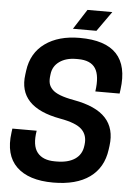

<svg xmlns="http://www.w3.org/2000/svg" viewBox="-62 -997 746 1057"><g transform="rotate(5 310.5 -468.5)"><path d="M377.9 -950.2H515.1L437 -839.8H307.1ZM280.8 -340.8Q42.5 -383.8 67.9 -565.9L70.8 -587.9Q84 -686.5 158.2 -739.7Q232.4 -793 349.1 -793Q632.8 -793 597.2 -528.8L594.2 -506.8H460Q472.7 -594.2 446 -635Q419.4 -675.8 350.1 -675.8H339.8Q283.7 -675.8 247.3 -649.9Q210.9 -624 206.1 -579.1L205.1 -570.8Q202.1 -546.4 206.3 -529.1Q210.4 -511.7 225.3 -496.1Q240.2 -480.5 270 -469Q299.8 -457.5 346.2 -449.2Q469.7 -427.2 523.2 -369.1Q576.7 -311 564 -215.8L561 -193.8Q547.4 -93.3 473.4 -40Q399.4 13.2 272 13.2Q136.2 13.2 69.6 -51.5Q2.9 -116.2 20 -241.2L22.9 -263.2H157.2Q143.6 -181.2 174.1 -142.6Q204.6 -104 271 -104H280.8Q344.2 -104 382.1 -129.4Q419.9 -154.8 425.8 -203.1L426.8 -210.9Q433.1 -262.2 401.1 -293.7Q369.1 -325.2 280.8 -340.8Z"/></g></svg>

Font: Cooper Hewitt
Style: Semibold Italic
Weight: 710
Designer: Village Type and Design LLC
Foundry: Cooper Hewitt Smithsonian Design Museum
Version: 1.000